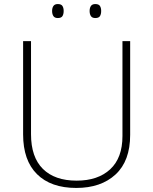

<svg xmlns="http://www.w3.org/2000/svg" viewBox="-20 -968 756 947"><path d="M622 -303Q622 -174 550 -107.5Q478 -41 356 -41Q231 -41 162.5 -109Q94 -177 94 -305V-765H133V-306Q133 -193 191.5 -135Q250 -77 358 -77Q463 -77 523.5 -133Q584 -189 584 -297V-765H622ZM237 -914Q237 -929 243.5 -938.5Q250 -948 265 -948Q282 -948 288 -938.5Q294 -929 294 -914Q294 -898 288 -888.5Q282 -879 265 -879Q250 -879 243.5 -888.5Q237 -898 237 -914ZM422 -914Q422 -929 428.5 -938.5Q435 -948 450 -948Q467 -948 473 -938.5Q479 -929 479 -914Q479 -898 473 -888.5Q467 -879 450 -879Q435 -879 428.5 -888.5Q422 -898 422 -914Z"/></svg>

Font: Noto Sans Tamil UI ExtraLight
Style: Regular
Weight: 200
Designer: Jelle Bosma - Monotype Design Team
Foundry: Monotype Imaging Inc.
Version: Version 2.004; ttfautohint (v1.8.4.7-5d5b)